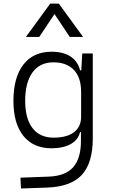

<svg xmlns="http://www.w3.org/2000/svg" viewBox="-20 -815 626 1068"><path d="M96.7 233.4 93.8 173.3 250 167.5Q344.2 164.1 387.2 115Q430.2 65.9 430.2 -30.3V-80.1H425.3Q415 -36.6 373 -13.4Q331.1 9.8 266.1 9.8Q165.5 9.8 110.1 -59.1Q54.7 -127.9 54.7 -253.9Q54.7 -384.3 110.1 -455.8Q165.5 -527.3 267.1 -527.3Q331.5 -527.3 372.3 -500.7Q413.1 -474.1 425.3 -423.8H432.1L437.5 -517.6H496.1V-45.9Q496.1 92.3 434.8 158.2Q373.5 224.1 240.2 228.5ZM120.1 -253.9Q120.1 -155.3 160.9 -102.3Q201.7 -49.3 277.8 -49.3Q352.1 -49.3 391.6 -79.6Q431.2 -109.9 431.2 -166V-304.2Q431.2 -383.3 391.1 -425.8Q351.1 -468.3 276.9 -468.3Q201.7 -468.3 160.9 -412.4Q120.1 -356.4 120.1 -253.9ZM124 -609.4 259.3 -794.9H307.1L442.4 -609.4H368.2L283.2 -736.8L198.2 -609.4Z"/></svg>

Font: Caskaydia Cove Light
Style: Regular
Weight: 300
Monospace: yes
Designer: Aaron Bell
Foundry: Saja Typeworks
Version: Version 4.300; ttfautohint (v1.8.3)